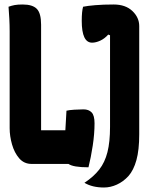

<svg xmlns="http://www.w3.org/2000/svg" viewBox="-20 -730 640 855"><path d="M121 0Q87 0 65.5 -25Q44 -50 33.5 -87Q23 -124 23 -159V-590Q23 -620 21.5 -646.5Q20 -673 18 -700Q32 -705 45.5 -707.5Q59 -710 81 -710Q125 -710 144 -690.5Q163 -671 163 -620V-150H263Q267 -150 271 -150Q272 -171 273.5 -193Q275 -215 276 -237Q287 -240 311 -241.5Q335 -243 352 -243Q375 -243 388 -229.5Q401 -216 401 -181Q401 -134 393 -81.5Q385 -29 374 15Q306 15 285 0ZM356 84Q397 57 422 25Q447 -7 458.5 -52.5Q470 -98 470 -165V-573L462 -576Q446 -558 426.5 -549Q407 -540 390 -540Q344 -540 344 -637Q344 -679 350 -700Q369 -704 404.5 -707Q440 -710 486 -710Q539 -710 569.5 -681Q600 -652 600 -614V-132Q600 -62 587.5 -17Q575 28 552 54Q529 79 500.5 92Q472 105 443 105Q391 105 356 84Z"/></svg>

Font: Recursive Mn Csl St XBd
Style: Regular
Weight: 800
Monospace: yes
Version: Version 1.079;hotconv 1.0.112;makeotfexe 2.5.65598; ttfautoh